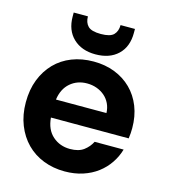

<svg xmlns="http://www.w3.org/2000/svg" viewBox="-115 -866 848 966"><g transform="rotate(15 308.5 -383.0)"><path d="M307 -448Q256 -448 220 -417Q184 -386 176 -329H439Q438 -356 427.5 -378Q417 -400 399 -415.5Q381 -431 357.5 -439.5Q334 -448 307 -448ZM570 -174Q559 -136 536.5 -102.5Q514 -69 481 -44Q448 -19 405 -5Q362 9 311 9Q251 9 200 -11Q149 -31 112 -68.5Q75 -106 54 -159Q33 -212 33 -277Q33 -343 53.5 -395.5Q74 -448 110.5 -485.5Q147 -523 198 -543Q249 -563 311 -563Q371 -563 421 -543.5Q471 -524 507.5 -488Q544 -452 564 -401.5Q584 -351 584 -289Q584 -275 583 -262Q582 -249 580 -235H175Q180 -173 217.5 -140Q255 -107 308 -107Q353 -107 379 -126.5Q405 -146 419 -174ZM468 -754Q468 -682 425 -641Q382 -600 308 -600Q236 -600 192.5 -641.5Q149 -683 149 -755V-775H223Q223 -743 241 -724.5Q259 -706 308 -706Q357 -706 375 -724.5Q393 -743 393 -775H468Z"/></g></svg>

Font: SVN-Poppins SemiBold
Style: Regular
Weight: 600
Designer: Ninad Kale (Devanagari), Jonny Pinhorn (Latin)
Foundry: Indian Type Foundry
Version: Version 3.002 2017